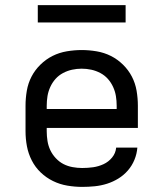

<svg xmlns="http://www.w3.org/2000/svg" viewBox="-20 -724 640 752"><path d="M302 8Q273 8 243.5 3Q214 -2 187.5 -15Q161 -28 139.5 -48.5Q118 -69 104.5 -95.5Q91 -122 85.5 -151Q80 -180 80 -210V-310Q80 -339 85 -368.5Q90 -398 103.5 -424Q117 -450 138.5 -471Q160 -492 186 -505Q212 -518 241.5 -523Q271 -528 300 -528Q329 -528 358.5 -523Q388 -518 414 -505Q440 -492 461.5 -471Q483 -450 496.5 -424Q510 -398 515 -368.5Q520 -339 520 -310V-223H163V-210Q163 -191 166 -172Q169 -153 177 -136Q185 -119 198.5 -104.5Q212 -90 228.5 -81.5Q245 -73 264 -69.5Q283 -66 302 -66Q324 -66 345 -69Q366 -72 385.5 -81Q405 -90 419 -107Q433 -124 435 -146H518Q516 -121 506.5 -98Q497 -75 481 -56.5Q465 -38 444 -25Q423 -12 399.5 -4.5Q376 3 351.5 5.5Q327 8 302 8ZM163 -297H437V-310Q437 -329 434 -347.5Q431 -366 423 -383.5Q415 -401 402.5 -415Q390 -429 373 -438Q356 -447 337.5 -451Q319 -455 300 -455Q281 -455 262.5 -451Q244 -447 227 -438Q210 -429 197.5 -415Q185 -401 177 -383.5Q169 -366 166 -347.5Q163 -329 163 -310ZM472 -636H128V-704H472Z"/></svg>

Font: Nova Nerd Font
Style: Regular
Weight: 400
Designer: Belleve Invis
Foundry: Belleve Invis
Version: Version 24.1.4; ttfautohint (v1.8.4);Nerd Fonts 3.1.1